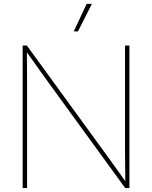

<svg xmlns="http://www.w3.org/2000/svg" viewBox="-20 -960 777 980"><path d="M95.7 0V-727.5H117.2L519 -175.3Q537.6 -149.9 555.7 -124.5Q573.7 -99.1 591.8 -74Q609.9 -48.8 627.9 -23.4H619.6Q619.6 -48.8 619.4 -74Q619.1 -99.1 618.7 -124.5Q618.2 -149.9 618.2 -175.3V-727.5H640.6V0H619.1L218.3 -551.3Q199.7 -576.7 181.9 -602.1Q164.1 -627.4 146 -652.8Q127.9 -678.2 109.4 -703.6H117.2Q117.2 -678.2 117.4 -652.8Q117.7 -627.4 117.9 -602.1Q118.2 -576.7 118.2 -551.3V0ZM356.4 -799.8 422.4 -940.4H449.2L377.9 -799.8Z"/></svg>

Font: Inter 24pt Thin
Style: Regular
Weight: 250
Designer: Rasmus Andersson
Foundry: rsms
Version: Version 4.001;git-66647c0bb